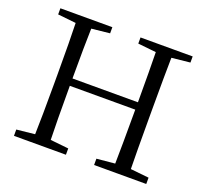

<svg xmlns="http://www.w3.org/2000/svg" viewBox="-122 -860 1083 1007"><g transform="rotate(20 419.5 -356.0)"><path d="M50.8 0V-35.2L152.3 -45.9Q155.3 -138.7 155.3 -329.1V-382.8Q155.3 -573.2 152.3 -667L50.8 -677.7V-711.9H340.8V-677.7L239.3 -667Q236.3 -576.2 236.3 -387.7H601.6Q601.6 -575.2 599.6 -667L498 -677.7V-711.9H789.1V-677.7L686.5 -667Q684.6 -574.2 684.6 -382.8V-329.1Q684.6 -139.6 686.5 -45.9L789.1 -35.2V0H498V-35.2L599.6 -44.9Q601.6 -136.7 601.6 -346.7H236.3Q236.3 -137.7 239.3 -45.9L340.8 -35.2V0Z"/></g></svg>

Font: Bpmf GenYo Min R
Style: R
Weight: 400
Foundry: But Ko
Version: Version 1.320